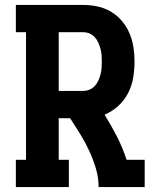

<svg xmlns="http://www.w3.org/2000/svg" viewBox="-20 -755 640 775"><path d="M44 0V-110H85V-625H44V-735H315Q345 -735 373.5 -729Q402 -723 427.5 -708Q453 -693 472 -670.5Q491 -648 502.5 -621Q514 -594 518.5 -565Q523 -536 523 -506Q523 -474 517.5 -441Q512 -408 497 -379Q482 -350 457.5 -327.5Q433 -305 402 -292Q429 -249 452 -204Q475 -159 491 -110H564V0H378Q378 -38 367 -75Q356 -112 340 -146.5Q324 -181 304 -213.5Q284 -246 263 -278H217V-110H258V0ZM315 -388Q329 -388 341 -393Q353 -398 362 -407.5Q371 -417 376.5 -429Q382 -441 385.5 -454Q389 -467 390 -480Q391 -493 391 -506Q391 -519 390 -532.5Q389 -546 385.5 -558.5Q382 -571 376.5 -583.5Q371 -596 362 -605.5Q353 -615 341 -620Q329 -625 315 -625H217V-388Z"/></svg>

Font: Iosevka Curly Slab XBdEx
Style: Regular
Weight: 800
Width: 7
Monospace: yes
Designer: Belleve Invis
Foundry: Belleve Invis
Version: Version 11.0.0; ttfautohint (v1.8.3)